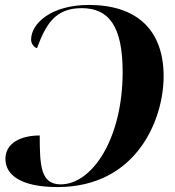

<svg xmlns="http://www.w3.org/2000/svg" viewBox="-20 -744 709 778"><path d="M340 -724C189 -724 106 -650 106 -583C106 -568 118 -551 130 -549C166 -646 204 -711 311 -711C421 -711 477 -638 477 -452C477 -183 354 3 226 3C145 3 141 -72 141 -195C62 -195 2 -163 2 -100C2 -33 68 14 213 14C534 14 643 -260 643 -435C643 -626 531 -724 340 -724Z"/></svg>

Font: Noto Serif Display
Style: Bold Italic
Weight: 700
Italic angle: -12°
Designer: Monotype Design Team
Foundry: Monotype Imaging Inc.
Version: Version 2.009